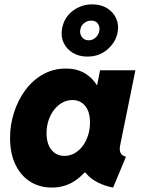

<svg xmlns="http://www.w3.org/2000/svg" viewBox="-20 -848 649 876"><path d="M215.8 7.8Q161.1 7.8 118.2 -19Q75.2 -45.9 50.5 -96.7Q25.9 -147.5 25.9 -218.8Q25.9 -278.8 44.2 -335.4Q62.5 -392.1 95.9 -437.3Q129.4 -482.4 176.3 -508.8Q223.1 -535.2 280.3 -535.2Q337.4 -535.2 376.5 -507.6Q415.5 -480 436.5 -431.6L332 -460H493.2L411.1 -398.4L436.5 -527.3H597.7L528.3 -185.5Q523.9 -163.6 529.8 -150.9Q535.6 -138.2 554.7 -132.8L496.1 7.8Q457.5 0.5 425.5 -15.9Q393.6 -32.2 374.5 -55.2Q355.5 -78.1 356.4 -104.5L443.4 -60.5H283.2L398.4 -104.5Q365.7 -51.8 320.1 -22Q274.4 7.8 215.8 7.8ZM273.9 -136.7Q298.8 -136.7 320.3 -148.9Q341.8 -161.1 357.4 -182.1Q373 -203.1 381.8 -230.5Q390.6 -257.8 390.6 -288.6Q390.6 -338.4 368.4 -365Q346.2 -391.6 310.1 -391.6Q285.2 -391.6 263.7 -379.4Q242.2 -367.2 226.1 -346.2Q210 -325.2 201.2 -297.9Q192.4 -270.5 192.4 -240.2Q192.4 -191.4 215.1 -164.1Q237.8 -136.7 273.9 -136.7ZM378.4 -589.8Q340.3 -589.8 311.8 -607.2Q283.2 -624.5 269.8 -654.1Q256.3 -683.6 263.7 -720.2Q273.4 -769.5 312.5 -798.8Q351.6 -828.1 400.9 -828.1Q440.4 -828.1 469 -810.3Q497.6 -792.5 510.5 -762.9Q523.4 -733.4 516.1 -697.8Q507.3 -654.3 469.7 -622.1Q432.1 -589.8 378.4 -589.8ZM384.8 -664.1Q402.3 -664.1 416 -676.3Q429.7 -688.5 433.1 -707Q436.5 -725.1 427 -739.5Q417.5 -753.9 396 -753.9Q378.9 -753.9 364.7 -743.4Q350.6 -732.9 346.7 -714.4Q342.3 -694.8 353.3 -679.4Q364.3 -664.1 384.8 -664.1Z"/></svg>

Font: Reddit Sans Black
Style: Italic
Weight: 900
Italic angle: -11.25°
Designer: Stephen Hutchings
Version: Version 1.013